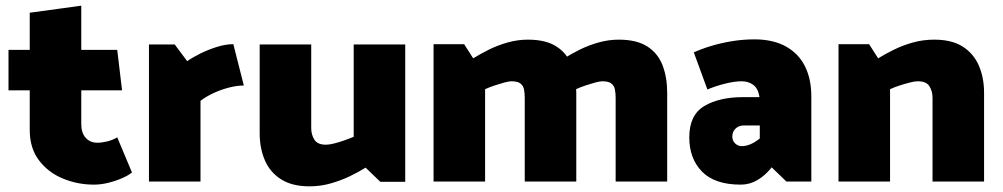

<svg xmlns="http://www.w3.org/2000/svg" viewBox="-20 -641 3541 678"><path d="M394 -465H267V-621L85 -596V-465H10V-322H85V-182Q85 -118 117.5 -75Q150 -32 202 -10.5Q254 11 312 11Q336 11 362.5 4.5Q389 -2 411.5 -12Q434 -22 446 -32L394 -156Q377 -146 358 -141.5Q339 -137 324 -137Q298 -137 282.5 -154.5Q267 -172 267 -202V-322H411Z M688 0V-285Q709 -301 735.5 -313Q762 -325 789.5 -332Q817 -339 841 -339L804 -485Q777 -485 746.5 -475.5Q716 -466 688.5 -452.5Q661 -439 641 -425L597 -484H506V0Z M1229 -484V-158Q1215 -152 1196.5 -145.5Q1178 -139 1160.5 -134.5Q1143 -130 1131 -130Q1101 -130 1090 -148Q1079 -166 1079 -188V-484H897V-171Q897 -117 915.5 -74.5Q934 -32 973 -7.5Q1012 17 1073 17Q1112 17 1148.5 6.5Q1185 -4 1216 -19Q1247 -34 1271 -49L1323 1H1411V-484Z M1693 0V-326Q1708 -333 1726 -339Q1744 -345 1760.5 -349.5Q1777 -354 1786 -354Q1808 -354 1818 -346Q1828 -338 1830.5 -324.5Q1833 -311 1833 -296V0H2015V-313Q2015 -367 1999 -409.5Q1983 -452 1945.5 -476.5Q1908 -501 1844 -501Q1808 -501 1772.5 -491Q1737 -481 1706 -465.5Q1675 -450 1651 -435L1619 -485H1511V0ZM2014 -326Q2029 -333 2047 -339Q2065 -345 2081.5 -349.5Q2098 -354 2107 -354Q2129 -354 2139 -346Q2149 -338 2151.5 -324.5Q2154 -311 2154 -296V0H2336V-313Q2336 -367 2320 -409.5Q2304 -452 2266.5 -476.5Q2229 -501 2165 -501Q2129 -501 2093.5 -491Q2058 -481 2027 -465.5Q1996 -450 1972 -435Z M2566 -159Q2566 -176 2577.5 -187Q2589 -198 2607 -198H2663V-152Q2647 -139 2631 -132Q2615 -125 2599 -125Q2590 -125 2582.5 -129.5Q2575 -134 2570.5 -141.5Q2566 -149 2566 -159ZM2478 -325Q2506 -337 2540 -345.5Q2574 -354 2599 -354Q2622 -354 2639 -342Q2656 -330 2661 -303L2662 -298H2604Q2520 -298 2467 -266.5Q2414 -235 2414 -156Q2414 -81 2459 -35Q2504 11 2596 11Q2627 11 2654.5 -5Q2682 -21 2705 -50L2757 0H2845V-300Q2845 -362 2822.5 -407Q2800 -452 2755 -477Q2710 -502 2644 -502Q2604 -502 2564.5 -495.5Q2525 -489 2490.5 -478.5Q2456 -468 2430 -456Z M3123 0V-326Q3138 -333 3156.5 -339Q3175 -345 3192.5 -349.5Q3210 -354 3221 -354Q3251 -354 3262 -336.5Q3273 -319 3273 -296V0H3455V-313Q3455 -367 3436.5 -409.5Q3418 -452 3379.5 -476.5Q3341 -501 3279 -501Q3240 -501 3204 -491Q3168 -481 3136.5 -465.5Q3105 -450 3081 -435L3049 -485H2941V0Z"/></svg>

Font: Catamaran Thin Black
Style: Regular
Weight: 900
Version: Version 2.000